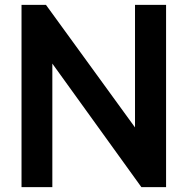

<svg xmlns="http://www.w3.org/2000/svg" viewBox="-20 -765 766 785"><path d="M532 -745H659V0H558L194 -505V0H68V-745H168L532 -244Z"/></svg>

Font: Plus Jakarta Display Medium
Style: Regular
Weight: 500
Designer: Gumpita Rahayu
Foundry: Tokotype Studio
Version: Version 1.000